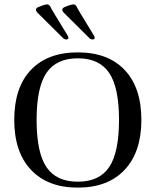

<svg xmlns="http://www.w3.org/2000/svg" viewBox="-20 -846 710 876"><path d="M45 -299Q45 -447 121 -527Q197 -607 335 -607Q473 -607 549 -526.5Q625 -446 625 -299Q625 -152 548.5 -71Q472 10 335 10Q198 10 121.5 -71Q45 -152 45 -299ZM523 -299Q523 -447 478 -513.5Q433 -580 335 -580Q237 -580 192 -513.5Q147 -447 147 -299Q147 -150 192 -83.5Q237 -17 335 -17Q433 -17 478 -83.5Q523 -150 523 -299ZM388 -672Q357 -703 329 -730.5Q301 -758 286 -773Q271 -788 270 -789Q264 -796 264 -801Q264 -808 273 -813Q304 -826 316 -826Q323 -826 329 -817Q331 -810 392 -711L409 -683Q412 -677 412 -674Q412 -666 403 -666Q394 -666 388 -672ZM268 -672 150 -789Q144 -796 144 -801Q144 -808 153 -813Q184 -826 196 -826Q203 -826 209 -817Q211 -810 272 -711L289 -683Q292 -677 292 -674Q292 -666 283 -666Q274 -666 268 -672Z"/></svg>

Font: UnnaRegular
Style: Regular
Weight: 400
Designer: Jorge de Buen Unna
Foundry: Omnibus-Type
Version: Version 2.008;hotconv 1.0.109;makeotfexe 2.5.65596